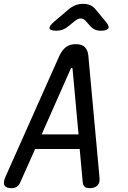

<svg xmlns="http://www.w3.org/2000/svg" viewBox="-45 -970 665 1000"><path d="M386 -19 370 -194H138L60 -19Q54 -5 43 2.5Q32 10 13 10Q-13 10 -21.5 -4.5Q-30 -19 -17 -48L265 -681Q279 -710 299 -725Q319 -740 350 -740Q381 -740 396.5 -725Q412 -710 415 -681L473 -48Q477 -19 463 -4.5Q449 10 423 10Q404 10 396 2.5Q388 -5 386 -19ZM364 -270 333 -611Q332 -617 328.5 -617Q325 -617 323 -611L172 -270ZM250 -810Q216 -810 213 -822Q210 -834 238 -858L312 -921Q330 -936 348.5 -943Q367 -950 388 -950Q409 -950 425 -943Q441 -936 453 -921L506 -857Q526 -834 519 -822Q512 -810 479 -810Q462 -810 449 -816Q436 -822 426 -833L402 -860Q390 -874 375.5 -874Q361 -874 344 -860L312 -834Q298 -822 282.5 -816Q267 -810 250 -810Z"/></svg>

Font: Maple Mono NL
Style: Italic
Weight: 400
Italic angle: -10°
Monospace: yes
Designer: subframe7536
Version: Version 7.000